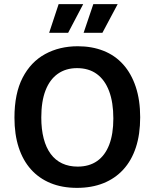

<svg xmlns="http://www.w3.org/2000/svg" viewBox="-20 -897 749 930"><path d="M353 13Q281 13 225 -10Q169 -33 130 -76.5Q91 -120 70.5 -183Q50 -246 50 -327Q50 -444 89.5 -520.5Q129 -597 198.5 -635Q268 -673 357 -673Q425 -673 481 -651Q537 -629 576.5 -585Q616 -541 637.5 -476.5Q659 -412 659 -329Q659 -246 638 -182.5Q617 -119 577 -75.5Q537 -32 480.5 -9.5Q424 13 353 13ZM356 -90Q412 -90 450.5 -117Q489 -144 509 -196Q529 -248 529 -323Q529 -401 508.5 -455.5Q488 -510 449 -538.5Q410 -567 353 -567Q299 -567 260 -539.5Q221 -512 200.5 -459Q180 -406 180 -328Q180 -271 191.5 -226.5Q203 -182 225.5 -151.5Q248 -121 281 -105.5Q314 -90 356 -90ZM310 -738H218L264 -877H383ZM476 -738H385L432 -877H550Z"/></svg>

Font: Bricolage Grotesque 28pt SemiBold
Style: Regular
Weight: 600
Version: Version 1.001;gftools[0.9.33.dev8+g029e19f]